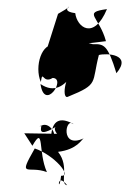

<svg xmlns="http://www.w3.org/2000/svg" viewBox="-20 -520 380 569"><path d="M76 -88C112 -151 92 -70 119 -10C63 -31 31 11 83 -80C140 -61 195 3 161 1C154 63 145 -15 179 29C155 25 188 -25 152 -70C209 -77 222 -107 228 -110C157 -77 174 -176 198 -152C167 -170 137 -171 132 -122C154 -108 127 -169 97 -144C116 -164 73 -100 147 -145C124 -134 197 -74 176 -123L52 -125ZM145 -386C104 -397 81 -323 101 -277C107 -316 106 -270 136 -289C178 -288 112 -188 100 -271C141 -243 171 -266 193 -297C174 -300 161 -221 183 -234C274 -271 251 -273 273 -357C295 -363 373 -360 325 -303C299 -388 288 -390 255 -389C240 -394 228 -389 294 -398C274 -472 223 -483 297 -493C258 -400 208 -439 203 -481C141 -489 227 -521 152 -479L112 -353Z"/></svg>

Font: Hussar Lance
Style: Italic
Weight: 700
Foundry: Cannot Into Space Fonts, PlusOne Fonts
Version: Version 2.27